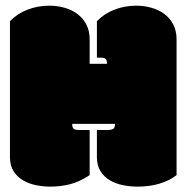

<svg xmlns="http://www.w3.org/2000/svg" viewBox="-20 -659 667 687"><path d="M611.8 -32.2Q557.1 8.8 471.7 8.8Q446.3 8.8 420.4 3.7Q394.5 -1.5 373.5 -13.7Q352.5 -25.9 339.6 -46.4Q326.7 -66.9 326.7 -97.2V-193.8H361.3Q381.3 -193.8 386.5 -199Q391.6 -204.1 391.6 -215.8H238.3Q238.3 -204.1 242.7 -199Q247.1 -193.8 263.7 -193.8H300.8V-32.2Q263.2 -7.8 229.5 0.5Q195.8 8.8 160.6 8.8Q135.3 8.8 109.4 3.7Q83.5 -1.5 62.5 -13.7Q41.5 -25.9 28.6 -46.4Q15.6 -66.9 15.6 -97.2V-583Q41 -609.9 78.1 -624.3Q115.2 -638.7 156.2 -638.7Q184.6 -638.7 210.7 -631.3Q236.8 -624 256.8 -609.1Q276.9 -594.2 288.8 -571.5Q300.8 -548.8 300.8 -517.6V-430.7H362.8Q362.8 -443.4 358.2 -448Q353.5 -452.6 343.3 -452.6H326.7V-583Q352.1 -609.9 389.2 -624.3Q426.3 -638.7 467.3 -638.7Q495.6 -638.7 521.7 -631.3Q547.9 -624 567.9 -609.1Q587.9 -594.2 599.9 -571.5Q611.8 -548.8 611.8 -517.6Z"/></svg>

Font: Modak sl
Style: Regular
Weight: 400
Designer: Sarang Kulkarni, Maithili Shingre, Noopur Datye
Foundry: Ek Type
Version: Version 1.036;PS Version 1.000;hotconv 1.0.79;makeotf.lib2.5